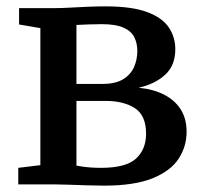

<svg xmlns="http://www.w3.org/2000/svg" viewBox="-20 -580 636 604"><path d="M307.5 4Q283 4 252.8 3Q222.5 2 194.8 1Q167 0 149 0H37.5V-52L107 -60.5V-491.5L40 -503V-554.5H156.5Q173.5 -554.5 200.5 -556Q227.5 -557.5 257 -558.8Q286.5 -560 311.5 -560Q395 -560 443 -542Q491 -524 511.2 -493.5Q531.5 -463 531.5 -425.5Q531.5 -374 499.5 -344.8Q467.5 -315.5 416 -304Q462.5 -299.5 496.2 -282.2Q530 -265 548.5 -235.8Q567 -206.5 567 -165.5Q567 -119 541.8 -80.5Q516.5 -42 459.5 -19Q402.5 4 307.5 4ZM298 -52Q376 -52 407.8 -81Q439.5 -110 439.5 -159.5Q439.5 -217 404.2 -239.8Q369 -262.5 312.5 -262.5H220.5V-59Q228 -57.5 240 -55.8Q252 -54 267.2 -53Q282.5 -52 298 -52ZM220.5 -316H302Q343 -316 367 -330.5Q391 -345 401.5 -368.8Q412 -392.5 412 -419.5Q412 -444.5 402.2 -463.5Q392.5 -482.5 368.2 -493.2Q344 -504 300 -504Q279.5 -504 259.2 -503.2Q239 -502.5 220.5 -501.5Z"/></svg>

Font: Merriweather 20pt SemiBold
Style: Regular
Weight: 600
Version: Version 2.100